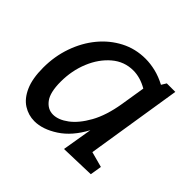

<svg xmlns="http://www.w3.org/2000/svg" viewBox="-137 -696 861 861"><g transform="rotate(45 293.5 -265.5)"><path d="M178 10Q140 10 107.5 -10.5Q75 -31 55.5 -75Q36 -119 36 -188Q36 -260 58.5 -324Q81 -388 121 -436.5Q161 -485 215 -513Q269 -541 333 -541Q364 -541 397 -533Q430 -525 464 -507L478 -530H532L460 -76L534 -56L525 -1L360 4L384 -139Q344 -64 287 -27Q230 10 178 10ZM216 -70Q250 -70 287.5 -98Q325 -126 356 -181.5Q387 -237 401 -321L420 -439Q375 -465 331 -465Q274 -465 230 -427.5Q186 -390 161 -329.5Q136 -269 136 -199Q136 -131 159 -100.5Q182 -70 216 -70Z"/></g></svg>

Font: Bitter Medium
Style: Italic
Weight: 500
Italic angle: -9°
Designer: Sol Matas, and Bitter project Authors
Foundry: Sol Matas
Version: Version 2.001